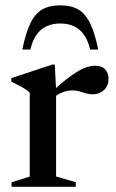

<svg xmlns="http://www.w3.org/2000/svg" viewBox="-20 -716 444 736"><path d="M344 -464Q370.5 -464 383.2 -450Q396 -436 396 -414Q396 -387 378.5 -370.8Q361 -354.5 335 -354.5Q321 -354.5 309 -358.2Q297 -362 284.5 -365.8Q272 -369.5 256.5 -369.5Q244 -369.5 231 -366Q218 -362.5 205.8 -355.8Q193.5 -349 182.5 -339.5L175 -360.5Q207 -390.5 232.2 -410.2Q257.5 -430 277.5 -442Q297.5 -454 313.8 -459Q330 -464 344 -464ZM195 -372V-39.5L270.5 -17.5V0H24.5V-17.5L94 -39V-360.5Q87 -368 77.2 -374.2Q67.5 -380.5 54.2 -387.5Q41 -394.5 23.5 -403V-416.5L180.5 -468.5H190ZM211 -626Q181.5 -626 158.8 -615.5Q136 -605 120.2 -583Q104.5 -561 96.5 -526H65.5Q79 -591.5 97.2 -628.2Q115.5 -665 142.8 -680.2Q170 -695.5 211 -695.5Q252 -695.5 279.2 -680.2Q306.5 -665 324.8 -628.2Q343 -591.5 356.5 -526H325.5Q317.5 -561 301.8 -583Q286 -605 263.2 -615.5Q240.5 -626 211 -626Z"/></svg>

Font: Newsreader 36pt Medium
Style: Regular
Weight: 500
Designer: Hugues Gentile
Foundry: Production Type
Version: Version 1.003